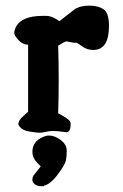

<svg xmlns="http://www.w3.org/2000/svg" viewBox="-20 -474 435 677"><path d="M125 182.6Q111.8 182.6 103 176Q94.2 169.4 94.2 159.9Q94.2 150.4 98.6 144.3Q103 138.2 111.6 127.9Q120.1 117.7 123.5 112.8Q120.1 108.4 110.8 99.6Q94.2 82.5 94.2 61.5Q94.2 23.9 133.3 8.3Q143.1 3.9 153.3 3.9Q173.8 3.9 195.8 21Q215.3 36.6 215.3 57.1Q215.3 77.6 212.4 91.8Q209.5 106 184.3 140.4Q159.2 174.8 135.3 180.7V182.6ZM212.9 -7.8Q183.6 -12.2 168.7 -12.2Q153.8 -12.2 141.1 -9Q128.4 -5.9 119.4 -5.9Q110.4 -5.9 83 -10.3Q55.2 -14.6 44.9 -34.2V-37.1Q44.9 -49.8 63.5 -65.9L79.1 -80.1V-316.4H78.1Q60.5 -316.4 45.4 -332.5Q30.3 -348.6 30.3 -357.4Q30.3 -366.2 35.2 -377Q54.7 -418 129.9 -418H143.6Q159.7 -418 179.2 -406.2L189.5 -399.4L247.1 -444.3H248.5Q266.1 -454.1 296.1 -454.1Q326.2 -454.1 345.2 -441.2Q364.3 -428.2 364.3 -382.3Q364.3 -297.9 308.6 -297.9Q287.1 -297.9 270.5 -310.1Q253.9 -322.3 249.5 -323.2H240.2L214.4 -328.1Q206.5 -327.1 185.1 -313Q187 -252.4 187 -193.1Q187 -133.8 185.1 -74.7Q190.9 -71.3 205.6 -63Q224.6 -52.2 228.5 -43L229 -36.1Q229 -7.8 214.4 -7.8Z"/></svg>

Font: Drukaatie burti
Style: Demi
Weight: 600
Version: Version 0.14